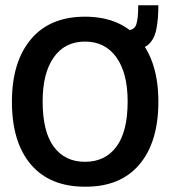

<svg xmlns="http://www.w3.org/2000/svg" viewBox="-20 -694 640 725"><path d="M301 11Q168 11 96.5 -73Q25 -157 25 -310Q25 -460 96.5 -545.5Q168 -631 301 -631Q434 -631 506 -545.5Q578 -460 578 -310Q578 -157 506 -72.5Q434 12 301 11ZM301 -83Q377 -83 419.5 -140Q462 -197 462 -311Q462 -418 419.5 -477.5Q377 -537 301 -537Q225 -537 183 -477.5Q141 -418 141 -311Q141 -197 183 -140Q225 -83 301 -83ZM473 -506 461 -580Q487 -580 494.5 -601.5Q502 -623 502 -674H578Q578 -622 570.5 -584Q563 -546 540.5 -526Q518 -506 473 -506Z"/></svg>

Font: Inconsolata Expanded Bold
Style: Regular
Weight: 700
Width: 7
Monospace: yes
Designer: Raph Levien, Cyreal, Brenton Simpson
Foundry: Raph Levien, Cyreal, Google
Version: Version 3.001; ttfautohint (v1.8.2.53-6de2)